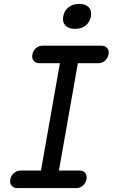

<svg xmlns="http://www.w3.org/2000/svg" viewBox="-20 -964 640 984"><path d="M282 -90H386Q406 -90 416.5 -77.5Q427 -65 423 -45Q419 -25 404.5 -12.5Q390 0 370 0H70Q50 0 39.5 -12.5Q29 -25 33 -45Q37 -65 51.5 -77.5Q66 -90 86 -90H190L287 -640H183Q163 -640 152.5 -652.5Q142 -665 146 -685Q150 -705 164.5 -717.5Q179 -730 199 -730H499Q519 -730 529.5 -717.5Q540 -705 536 -685Q532 -665 517.5 -652.5Q503 -640 483 -640H379ZM364 -816Q331 -816 315 -833.5Q299 -851 304 -880Q309 -909 331 -926.5Q353 -944 386 -944Q419 -944 435 -926.5Q451 -909 446 -880Q441 -851 419 -833.5Q397 -816 364 -816Z"/></svg>

Font: Maple Mono
Style: Italic
Weight: 400
Italic angle: -10°
Monospace: yes
Designer: subframe7536
Version: Version 7.300